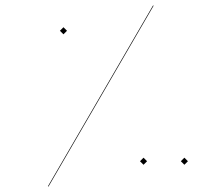

<svg xmlns="http://www.w3.org/2000/svg" viewBox="-20 -684 788 705"><path d="M156 0 542 -664 544 -663 158 1ZM200 -571 213 -584 226 -571 213 -558ZM494 -92 507 -105 520 -92 507 -79ZM644 -92 657 -105 670 -92 657 -79Z"/></svg>

Font: FiraGO Two
Style: Regular
Weight: 100
Designer: bBox Type
Foundry: bBox Type GmbH
Version: Version 1.001